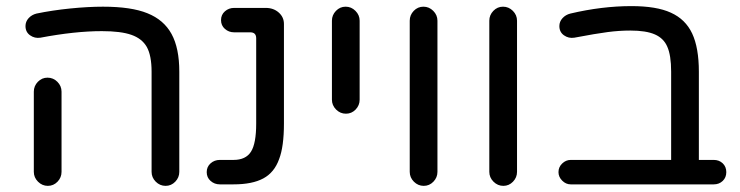

<svg xmlns="http://www.w3.org/2000/svg" viewBox="-20 -603 2425 629"><path d="M476.6 -40V-368.2Q476.6 -420.9 460.9 -449.2Q445.3 -476.6 410.6 -488.8Q376 -501 313.5 -501Q225.6 -501 112.3 -479.5Q93.8 -476.6 78.6 -487.3Q63.5 -498 63.5 -517.6Q63.5 -532.2 73.7 -543.5Q84 -554.7 99.6 -558.6Q151.4 -569.3 210 -575.2Q268.6 -581.1 317.4 -581.1Q410.2 -581.1 462.9 -559.6Q516.6 -538.1 542 -491.7Q567.4 -445.3 567.4 -368.2V-40Q567.4 -21.5 554.2 -7.8Q541 5.9 522.5 5.9Q503.9 5.9 490.2 -7.8Q476.6 -21.5 476.6 -40ZM90.8 -40V-302.7Q90.8 -321.3 104 -335Q117.2 -348.6 135.7 -348.6Q154.3 -348.6 168 -335Q181.6 -321.3 181.6 -302.7V-40Q181.6 -21.5 168.5 -7.8Q155.3 5.9 136.7 5.9Q118.2 5.9 104.5 -7.8Q90.8 -21.5 90.8 -40Z M657.2 -39.1Q657.2 -56.6 669.9 -67.9Q682.6 -79.1 700.2 -79.1H745.1Q785.2 -79.1 802.2 -106Q819.3 -132.8 819.3 -198.2V-477.5Q819.3 -497.1 799.8 -497.1H747.1Q729.5 -497.1 716.8 -508.3Q704.1 -519.5 704.1 -537.1Q704.1 -554.7 716.8 -565.9Q729.5 -577.1 747.1 -577.1H850.6Q876 -577.1 893.1 -562Q910.2 -546.9 910.2 -524.4V-198.2Q910.2 -123 894.5 -82Q878.9 -38.1 842.8 -18.6Q806.6 1 745.1 1H700.2Q682.6 1 669.9 -10.3Q657.2 -21.5 657.2 -39.1Z M1067.4 -276.4V-535.2Q1067.4 -553.7 1080.6 -567.4Q1093.8 -581.1 1112.3 -581.1Q1130.9 -581.1 1144.5 -567.4Q1158.2 -553.7 1158.2 -535.2V-276.4Q1158.2 -257.8 1145 -244.1Q1131.8 -230.5 1113.3 -230.5Q1094.7 -230.5 1081.1 -244.1Q1067.4 -257.8 1067.4 -276.4Z M1322.3 -40V-535.2Q1322.3 -553.7 1335.4 -567.4Q1348.6 -581.1 1367.2 -581.1Q1385.7 -581.1 1399.4 -567.4Q1413.1 -553.7 1413.1 -535.2V-40Q1413.1 -21.5 1399.9 -7.8Q1386.7 5.9 1368.2 5.9Q1349.6 5.9 1335.9 -7.8Q1322.3 -21.5 1322.3 -40Z M1583 -40V-535.2Q1583 -553.7 1596.2 -567.4Q1609.4 -581.1 1627.9 -581.1Q1646.5 -581.1 1660.2 -567.4Q1673.8 -553.7 1673.8 -535.2V-40Q1673.8 -21.5 1660.6 -7.8Q1647.5 5.9 1628.9 5.9Q1610.4 5.9 1596.7 -7.8Q1583 -21.5 1583 -40Z M1809.6 -39.1Q1809.6 -55.7 1821.8 -67.4Q1834 -79.1 1849.6 -79.1H2178.7V-368.2Q2178.7 -421.9 2166 -450.2Q2154.3 -477.5 2125.5 -490.2Q2096.7 -502.9 2044.9 -502.9Q2008.8 -502.9 1971.2 -498Q1933.6 -493.2 1861.3 -479.5Q1842.8 -476.6 1827.6 -487.3Q1812.5 -498 1812.5 -517.6Q1812.5 -532.2 1822.8 -543.5Q1833 -554.7 1848.6 -558.6Q1952.1 -583 2048.8 -583Q2130.9 -583 2177.7 -561.5Q2225.6 -540 2247.6 -493.2Q2269.5 -446.3 2269.5 -368.2V-79.1H2318.4Q2335.9 -79.1 2347.7 -67.9Q2359.4 -56.6 2359.4 -39.1Q2359.4 -21.5 2347.7 -10.3Q2335.9 1 2318.4 1H1849.6Q1834 1 1821.8 -11.2Q1809.6 -23.4 1809.6 -39.1Z"/></svg>

Font: jf-openhuninn-2.1
Style: Regular
Weight: 400
Designer: [Kosugi Maru]
Designed by MOTOYA      

[Varela Round]
Joe Prince (Latin component); Avraham Cornfeld (Hebrew component)
Foundry: justfont Co., Ltd.
Version: 2.1